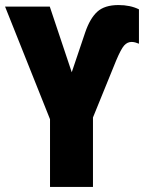

<svg xmlns="http://www.w3.org/2000/svg" viewBox="-20 -740 587 760"><path d="M178 0V-268L0 -714H177L264 -454L317 -611Q336 -667 365 -693.5Q394 -720 449 -720Q496 -720 530 -703V-567Q523 -570 515.5 -572Q508 -574 501 -574Q484 -574 471.5 -560Q459 -546 440 -501L348 -275V0Z"/></svg>

Font: Noto Sans ExtraCondensed Black
Style: Regular
Weight: 900
Width: 2
Designer: Monotype Design Team
Foundry: Monotype Imaging Inc.
Version: Version 2.013; ttfautohint (v1.8.4.7-5d5b)